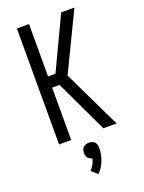

<svg xmlns="http://www.w3.org/2000/svg" viewBox="-178 -817 857 1144"><g transform="rotate(-20 250.0 -244.5)"><path d="M445 0H361L204 -332H157V0H80V-735H157V-403H204L361 -735H445L268 -368ZM240 246 202 213Q216 199 225 181.5Q234 164 239 146Q231 145 223.5 140.5Q216 136 211 129.5Q206 123 204 115Q202 107 202 99Q202 89 205 79.5Q208 70 214.5 63.5Q221 57 230.5 54Q240 51 250 51Q260 51 269.5 54Q279 57 285.5 63.5Q292 70 295 79.5Q298 89 298 99Q298 119 294.5 139Q291 159 284 178Q277 197 266 214.5Q255 232 240 246Z"/></g></svg>

Font: HulyMono
Style: Regular
Weight: 400
Monospace: yes
Designer: Belleve Invis
Foundry: Belleve Invis
Version: Version 33.2.5; ttfautohint (v1.8.4)